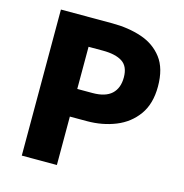

<svg xmlns="http://www.w3.org/2000/svg" viewBox="-109 -846 905 946"><g transform="rotate(15 343.5 -372.5)"><path d="M86 0V-745H348Q430 -745 497.5 -722.5Q565 -700 605.5 -647Q646 -594 646 -502Q646 -414 605.5 -357.5Q565 -301 498 -274Q431 -247 352 -247H265V0ZM265 -388H343Q408 -388 440 -417.5Q472 -447 472 -502Q472 -558 437.5 -580.5Q403 -603 338 -603H265Z"/></g></svg>

Font: Source Han Sans TC Heavy
Style: Regular
Weight: 900
Designer: Ryoko NISHIZUKA Ë•øÂ°öÊ∂ºÂ≠ê (kana, bopomofo & ideographs); Paul D. Hunt (Latin, Greek & Cyrillic); Sandoll Communicatio
Foundry: Adobe
Version: Version 2.004;hotconv 1.0.118;makeotfexe 2.5.65603